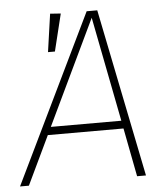

<svg xmlns="http://www.w3.org/2000/svg" viewBox="-63 -730 673 776"><g transform="rotate(-5 273.0 -342.5)"><path d="M212 -682 175 -531H147L169 -685ZM462 0 424 -197H117L23 0H-13L317 -682H360L498 0ZM132 -229H418L335 -654Z"/></g></svg>

Font: Fira Sans UltraLight
Style: Italic
Weight: 200
Italic angle: -8°
Designer: Carrois Corporate & Edenspiekermann AG
Foundry: Carrois Corporate GbR & Edenspiekermann AG
Version: Version 4.203;PS 004.203;hotconv 1.0.88;makeotf.lib2.5.64775